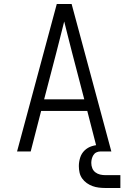

<svg xmlns="http://www.w3.org/2000/svg" viewBox="-20 -755 640 957"><path d="M65 0 263 -735H337L535 0H467L415 -202H185L133 0ZM400 -260 340 -490Q330 -529 320 -568.5Q310 -608 300 -648Q290 -608 280 -568.5Q270 -529 260 -490L200 -260ZM505 182Q489 182 472.5 180Q456 178 441 172.5Q426 167 412.5 157.5Q399 148 389.5 134.5Q380 121 376.5 105Q373 89 373 73Q373 52 379.5 31Q386 10 401.5 -5Q417 -20 438 -26.5Q459 -33 480 -33V0Q470 0 460.5 4.5Q451 9 445.5 18Q440 27 437.5 37Q435 47 435 57Q435 71 440 83.5Q445 96 455.5 104Q466 112 479 115Q492 118 505 118H580V182Z"/></svg>

Font: Iosevka Custom Light Extended
Style: Regular
Weight: 300
Width: 7
Monospace: yes
Designer: Belleve Invis
Foundry: Belleve Invis
Version: Version 11.2.4; ttfautohint (v1.8.4)